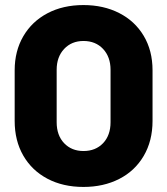

<svg xmlns="http://www.w3.org/2000/svg" viewBox="-20 -728 661 759"><path d="M38 -250V-450Q38 -526 72 -584.5Q106 -643 167.5 -675.5Q229 -708 310 -708Q389 -708 451 -676.5Q513 -645 548 -586.5Q583 -528 583 -450V-250Q583 -171 548 -111.5Q513 -52 451 -20.5Q389 11 310 11Q229 11 167.5 -21.5Q106 -54 72 -113Q38 -172 38 -250ZM310 -131Q358 -131 387.5 -162Q417 -193 417 -245V-452Q417 -503 387.5 -534.5Q358 -566 310 -566Q263 -566 233.5 -534.5Q204 -503 204 -452V-245Q204 -193 233.5 -162Q263 -131 310 -131Z"/></svg>

Font: Barlow GEO ExtraBold
Style: Regular
Weight: 800
Designer: Jeremy Tribby
Foundry: Tribby Type
Version: Version 1.408